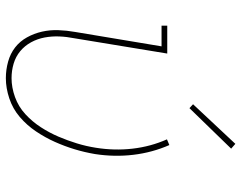

<svg xmlns="http://www.w3.org/2000/svg" viewBox="-102 -694 805 640"><g transform="rotate(90 300.0 -374.5)"><path d="M241 8Q213 8 186 0.5Q159 -7 138.5 -23Q118 -39 105 -62.5Q92 -86 86 -112.5Q80 -139 81 -167Q82 -195 87 -223L135 -511H66V-530H159L108 -220Q103 -195 102 -170Q101 -145 105.5 -121Q110 -97 121.5 -76Q133 -55 151 -40Q169 -25 192.5 -18Q216 -11 241 -11Q272 -11 304 -22.5Q336 -34 361 -57Q386 -80 404.5 -108.5Q423 -137 436 -167.5Q449 -198 458.5 -229Q468 -260 473 -292Q483 -354 476 -414.5Q469 -475 445 -529L464 -537Q489 -480 496.5 -417Q504 -354 494 -289Q488 -254 478 -221Q468 -188 453.5 -155.5Q439 -123 418.5 -92.5Q398 -62 370.5 -38.5Q343 -15 308.5 -3.5Q274 8 241 8ZM341 -604 328 -616 460 -757 476 -743Z"/></g></svg>

Font: Iosevka Slab ThExObl
Style: Regular
Weight: 100
Width: 7
Italic angle: -9°
Monospace: yes
Designer: Belleve Invis
Foundry: Belleve Invis
Version: Version 11.1.1; ttfautohint (v1.8.3)